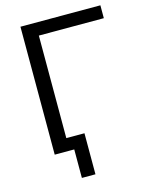

<svg xmlns="http://www.w3.org/2000/svg" viewBox="-127 -785 796 1022"><g transform="rotate(-15 271.0 -274.0)"><path d="M194.7 157V0H89.9V-69.1H269.5V157ZM87.1 0V-705H527.6V-634.1H169.5V0Z"/></g></svg>

Font: Nunito Sans 12pt ExtraLight
Style: Regular
Weight: 200
Designer: Vernon Adams
Foundry: Vernon Adams
Version: Version 3.101;gftools[0.9.27]